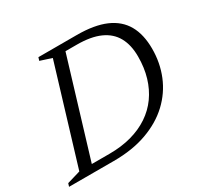

<svg xmlns="http://www.w3.org/2000/svg" viewBox="-162 -839 1037 1008"><g transform="rotate(-30 356.5 -335.0)"><path d="M254 -44Q326 -44 386.2 -60.5Q446.5 -77 493.5 -108.5Q540.5 -140 572.8 -185Q605 -230 622 -287Q639 -344 639 -412Q639 -481.5 612.5 -529.2Q586 -577 531.2 -601.5Q476.5 -626 391 -626H275L289.5 -670H417Q522.5 -670 590.2 -640.8Q658 -611.5 690.8 -553.8Q723.5 -496 723.5 -410Q723.5 -324.5 693 -250Q662.5 -175.5 603 -119.5Q543.5 -63.5 456 -31.8Q368.5 0 254.5 0H84.5L99 -44ZM247.5 -628.5 178 -651 184 -670H336L133 0H-17L-11 -19L70 -43Z"/></g></svg>

Font: Newsreader 18pt
Style: Italic
Weight: 400
Italic angle: -17°
Version: Version 1.003